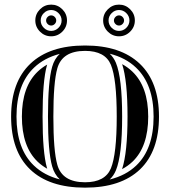

<svg xmlns="http://www.w3.org/2000/svg" viewBox="-20 -822 755 852"><path d="M475.5 -763.8Q461.7 -750 461.7 -731.2Q461.7 -712.4 475.5 -698.6Q489.3 -684.8 508.1 -684.8Q526.9 -684.8 540.6 -698.6Q554.4 -712.4 554.4 -731.2Q554.4 -750 540.6 -763.8Q526.9 -777.6 508.1 -777.6Q489.3 -777.6 475.5 -763.8ZM174.4 -763.8Q160.6 -750 160.6 -731.2Q160.6 -712.4 174.4 -698.6Q188.2 -684.8 207 -684.8Q225.8 -684.8 239.6 -698.6Q253.4 -712.4 253.4 -731.2Q253.4 -750 239.6 -763.8Q225.8 -777.6 207 -777.6Q188.2 -777.6 174.4 -763.8ZM492.3 -715.5Q485.6 -722.2 485.6 -731.2Q485.6 -740.2 492.3 -746.9Q499 -753.7 508.1 -753.7Q517.1 -753.7 523.8 -746.9Q530.5 -740.2 530.5 -731.2Q530.5 -722.2 523.8 -715.5Q517.1 -708.7 508.1 -708.7Q499 -708.7 492.3 -715.5ZM437.7 -731.2Q437.7 -760 458.5 -780.8Q479.2 -801.5 508.1 -801.5Q536.9 -801.5 557.6 -780.8Q578.4 -760 578.4 -731.2Q578.4 -702.4 557.6 -681.6Q536.9 -660.9 508.1 -660.9Q479.2 -660.9 458.5 -681.6Q437.7 -702.4 437.7 -731.2ZM191.3 -715.5Q184.6 -722.2 184.6 -731.2Q184.6 -740.2 191.3 -746.9Q198 -753.7 207 -753.7Q216.1 -753.7 222.8 -746.9Q229.5 -740.2 229.5 -731.2Q229.5 -722.2 222.8 -715.5Q216.1 -708.7 207 -708.7Q198 -708.7 191.3 -715.5ZM136.7 -731.2Q136.7 -760 157.5 -780.8Q178.2 -801.5 207 -801.5Q235.8 -801.5 256.6 -780.8Q277.3 -760 277.3 -731.2Q277.3 -702.4 256.6 -681.6Q235.8 -660.9 207 -660.9Q178.2 -660.9 157.5 -681.6Q136.7 -702.4 136.7 -731.2ZM211.4 -84Q192.9 -149.2 192.9 -304.7Q192.9 -460.2 211.4 -525.4Q221.4 -560.8 245.1 -583Q176.3 -564.9 131.3 -522Q53.2 -447.8 53.2 -304.7Q53.2 -161.1 130.6 -87.2Q175.8 -43.9 245.4 -25.9Q221.4 -48.3 211.4 -84ZM466.8 -583.7Q484.6 -566.9 494.4 -543.2Q522 -476.1 522 -304.7Q522 -133.3 494.4 -66.2Q484.6 -42.2 466.6 -25.4Q538.3 -43.2 584.5 -87.4Q661.6 -160.9 661.6 -304.7Q661.6 -447.8 583.5 -522Q537.6 -565.9 466.8 -583.7ZM188.2 -77.6 189.7 -73.2Q166 -86.4 147 -104.5Q77.1 -171.4 77.1 -304.7Q77.1 -437.5 147.7 -504.6Q166.3 -522.5 189.5 -535.4L188.2 -531.7Q168.9 -463.4 168.9 -304.7Q168.9 -146 188.2 -77.6ZM521.7 -71.5Q545.9 -145 545.9 -304.7Q545.9 -463.9 522 -537.4Q547.1 -523.7 567.1 -504.6Q637.7 -437.5 637.7 -304.7Q637.7 -171.1 568.1 -104.7Q547.6 -85.2 521.7 -71.5ZM357.4 10.7Q198.2 10.7 113.8 -70.1Q29.3 -150.9 29.3 -304.7Q29.3 -458 114.7 -539.3Q199.5 -620.1 357.4 -620.1Q515.1 -620.1 600.1 -539.3Q685.5 -458 685.5 -304.7Q685.5 -150.9 601.1 -70.1Q516.1 10.7 357.4 10.7ZM357.4 -13.2Q446.5 -13.2 472.2 -75.2Q498 -138.4 498 -304.7Q498 -471.4 472.2 -534.2Q446.5 -596.2 357.4 -596.2Q256.3 -596.2 234.4 -518.8Q216.8 -456.8 216.8 -304.7Q216.8 -152.6 234.4 -90.6Q256.3 -13.2 357.4 -13.2Z"/></svg>

Font: itsadzokeS01
Style: Regular
Weight: 600
Width: 6
Version: Version 0.46